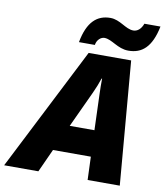

<svg xmlns="http://www.w3.org/2000/svg" viewBox="-158 -1013 937 1094"><g transform="rotate(10 311.0 -466.5)"><path d="M239 -765H331C335 -795 358 -814 378 -814C422 -814 461 -766 524 -766C602 -766 656 -810 681 -933H588C576 -900 555 -884 532 -884C487 -884 449 -932 392 -932C316 -932 261 -886 239 -765ZM-59 0H139L200 -134H419L424 0H610L550 -714H304ZM270 -286 367 -495C381 -525 392 -553 402 -583H405C404 -555 405 -523 406 -491L413 -286Z"/></g></svg>

Font: Noto Sans Black
Style: Italic
Weight: 900
Italic angle: -12°
Designer: Monotype Design Team
Foundry: Monotype Imaging Inc.
Version: Version 2.013